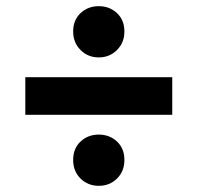

<svg xmlns="http://www.w3.org/2000/svg" viewBox="-20 -661 639 622"><path d="M62 -289V-411H538V-289ZM300 -59Q265 -59 241 -82.5Q217 -106 217 -143Q217 -180 241 -202.5Q265 -225 300 -225Q335 -225 359 -202.5Q383 -180 383 -143Q383 -106 359 -82.5Q335 -59 300 -59ZM300 -475Q265 -475 241 -499Q217 -523 217 -559Q217 -596 241 -618.5Q265 -641 300 -641Q335 -641 359 -618.5Q383 -596 383 -559Q383 -523 359 -499Q335 -475 300 -475Z"/></svg>

Font: Montserrat Thin
Style: Bold
Weight: 700
Version: Version 9.000